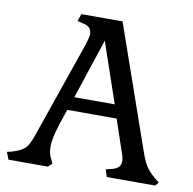

<svg xmlns="http://www.w3.org/2000/svg" viewBox="-90 -725 803 800"><g transform="rotate(10 312.0 -325.0)"><path d="M-15 -31 6 -36Q43 -47 59 -62.5Q75 -78 89 -120L231 -530Q241 -562 241 -574Q241 -591 231.5 -600.5Q222 -610 201 -614L180 -619L191 -650H365L548 -126Q563 -83 579.5 -62Q596 -41 630 -15L618 0H413L403 -31L425 -36Q446 -41 455.5 -50.5Q465 -60 465 -77Q465 -87 460.5 -100.5Q456 -114 454 -120L411 -247H202L180 -181Q160 -119 160 -86Q160 -53 173 -31L180 -15L163 0H-3ZM222 -304H393L306 -558Z"/></g></svg>

Font: Kurale
Style: Regular
Weight: 400
Designer: Eduardo Rodriguez Tunni
Foundry: Eduardo Rodriguez Tunni
Version: Version 2.000